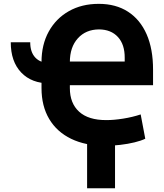

<svg xmlns="http://www.w3.org/2000/svg" viewBox="-20 -757 863 1012"><path d="M36.7 -534.2H139.3Q139.2 -482.1 166.3 -453.4Q193.4 -424.7 242.8 -424.2V-317.4Q146.6 -317.1 91.7 -374.9Q36.7 -432.6 36.7 -534.2ZM535.4 11.7Q430.6 11.2 355.1 -25.3Q279.7 -61.8 239.3 -129.9Q198.8 -197.9 198.8 -292.8V-429.7Q198.8 -521.6 236.9 -590.6Q275 -659.7 343 -698.2Q411 -736.7 500.6 -736.7Q590.6 -736.7 654.7 -695.3Q718.8 -653.9 752.9 -576.2Q786.9 -498.4 786.7 -389.5V-308H311.7V-432.6H637.3V-452.3Q637.8 -522.3 601.6 -561.9Q565.4 -601.5 501.8 -602Q432.2 -601.5 390.2 -554.9Q348.2 -508.4 348.2 -429.7V-292.8Q348.2 -212.7 397 -168.3Q445.8 -123.8 540 -124Q579.3 -123.8 628.9 -131.7Q678.5 -139.6 721.5 -153.9L745.7 -25.8Q723.9 -15.1 689.3 -6.7Q654.6 1.8 614.3 6.5Q574 11.2 535.4 11.7ZM586.3 -44.5V235.2H439.1V-44.5Z"/></svg>

Font: Inter Tight
Style: Regular
Weight: 400
Designer: Rasmus Andersson
Foundry: rsms
Version: Version 3.002